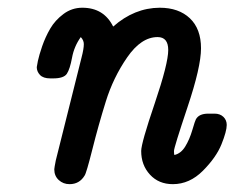

<svg xmlns="http://www.w3.org/2000/svg" viewBox="-20 -468 601 492"><path d="M74.2 -295.9Q74.2 -297.9 77.1 -312Q80.1 -326.2 88.1 -349.6Q96.2 -373 108.6 -394.5Q121.1 -416 142.6 -432.1Q164.1 -448.2 190.9 -448.2Q246.1 -448.2 270 -399.9Q324.2 -447.8 389.2 -448.2Q438 -448.2 466.6 -421.1Q495.1 -394 495.1 -344.2Q495.1 -296.4 460.4 -193.1Q425.8 -89.8 425.8 -81.1Q425.8 -74.2 426.8 -70.8Q443.8 -74.7 454.8 -92.8Q465.8 -110.8 472.9 -135Q480 -159.2 481.9 -162.1Q489.7 -176.8 513.7 -176.8Q514.6 -176.8 515.1 -176.8H529.8Q543.9 -176.8 552.5 -168.5Q561 -160.2 561 -147.9Q561 -131.8 547.6 -98.4Q534.2 -64.9 500 -30.5Q465.8 3.9 422.9 3.9Q386.7 3.9 364.3 -20.5Q341.8 -44.9 341.8 -81.1Q341.8 -101.1 376.5 -203.1Q411.1 -305.2 411.1 -339.8Q411.1 -373 383.8 -373Q341.8 -373 305.9 -321Q270 -269 251 -207.5Q231.9 -146 216.6 -85Q201.2 -23.9 196.8 -18.1Q183.6 3.9 158.2 3.9Q142.1 3.9 130.6 -6.6Q119.1 -17.1 119.1 -34.2Q119.1 -37.1 123 -57.1L189 -320.8Q194.8 -342.8 194.8 -355Q194.8 -364.7 187 -373Q169.9 -349.1 164.6 -320.1Q159.2 -291 151.4 -279.1Q143.6 -267.1 116.2 -267.1H108.9Q90.8 -267.1 82.5 -275.9Q74.2 -284.7 74.2 -295.9Z"/></svg>

Font: CMU Typewriter Text
Style: BoldItalic
Weight: 700
Italic angle: -14.04°
Version: Version 0.7.0